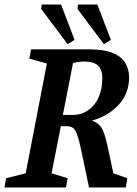

<svg xmlns="http://www.w3.org/2000/svg" viewBox="-33 -832 609 852"><path d="M-13 0 -6 -41 81 -63 175 -550 97 -572 105 -613H363Q427 -613 466 -597.5Q505 -582 522.5 -553.5Q540 -525 540 -488Q540 -454 528.5 -423.5Q517 -393 495 -368.5Q473 -344 442.5 -325.5Q412 -307 375 -297Q396 -289 408 -277Q420 -265 428.5 -241.5Q437 -218 446 -175.5Q455 -133 470 -63L532 -41L525 0H362Q346 -75 336 -124.5Q326 -174 318.5 -203.5Q311 -233 303.5 -248Q296 -263 286 -267.5Q276 -272 262 -272H237L196 -63L267 -41L260 0ZM246 -322H289Q328 -322 358 -342.5Q388 -363 404.5 -399.5Q421 -436 421 -485Q421 -523 402 -541Q383 -559 339 -559Q328 -559 315 -557Q302 -555 291 -552ZM428 -636 311 -792 313 -812H399L459 -655ZM267 -636 150 -792 152 -812H238L298 -655Z"/></svg>

Font: Manuale SemiBold
Style: Italic
Weight: 600
Italic angle: -11°
Designer: Eduardo Tunni / Pablo Cosgaya
Foundry: Eduardo Tunni / Pablo Cosgaya
Version: Version 1.002